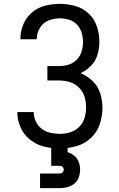

<svg xmlns="http://www.w3.org/2000/svg" viewBox="-20 -763 616 997"><path d="M291 8Q334 8 376.5 -4Q419 -16 451.5 -46Q484 -76 498 -118Q512 -160 512 -203Q512 -241 500.5 -278Q489 -315 461 -342Q433 -369 398 -383Q429 -397 453 -422Q477 -447 486.5 -480Q496 -513 496 -547Q496 -587 483 -626Q470 -665 440 -693Q410 -721 370.5 -732Q331 -743 291 -743Q252 -743 214.5 -733.5Q177 -724 147 -699Q117 -674 101.5 -637.5Q86 -601 86 -563V-559H171V-561Q171 -591 187 -618Q203 -645 232 -656.5Q261 -668 291 -668Q315 -668 339 -660.5Q363 -653 380 -635Q397 -617 404 -593Q411 -569 411 -545Q411 -520 404 -496Q397 -472 379 -453.5Q361 -435 337 -427.5Q313 -420 288 -420H226V-345H288Q316 -345 343 -336.5Q370 -328 390.5 -307.5Q411 -287 419 -260Q427 -233 427 -205Q427 -177 419 -150.5Q411 -124 391 -104Q371 -84 344.5 -76Q318 -68 291 -68Q266 -68 241.5 -73.5Q217 -79 197 -94Q177 -109 166 -132.5Q155 -156 155 -180V-181H70V-180Q70 -139 87 -101Q104 -63 137 -37Q170 -11 210 -1.5Q250 8 291 8ZM188 214H288Q309 214 329 209Q349 204 365.5 191Q382 178 389 158Q396 138 396 118Q396 98 389 78.5Q382 59 366 46Q350 33 331 27V0H246V98H288Q294 98 299.5 100Q305 102 308 107Q311 112 311 118Q311 124 308 129Q305 134 299.5 136Q294 138 288 138H188Z"/></svg>

Font: Iosevka Sparkle
Style: Regular
Weight: 400
Designer: Belleve Invis
Foundry: Belleve Invis
Version: Version 4.5.0; ttfautohint (v1.8.3)